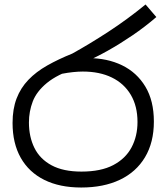

<svg xmlns="http://www.w3.org/2000/svg" viewBox="-20 -825 742 856"><path d="M342 11Q246 11 177.5 -23Q109 -57 72.5 -121.5Q36 -186 36 -277Q36 -339 54 -386Q72 -433 106.5 -469Q141 -505 190.5 -533Q240 -561 302 -586Q378 -628 462.5 -683Q547 -738 629 -805L677 -749Q626 -705 570 -667Q514 -629 460.5 -599Q407 -569 362 -550L320 -521Q235 -493 189 -455Q143 -417 126 -372.5Q109 -328 109 -279Q109 -215 133.5 -165.5Q158 -116 210 -88Q262 -60 343 -60Q430 -60 485 -89Q540 -118 566.5 -168Q593 -218 593 -281Q593 -352 563 -402.5Q533 -453 478.5 -479.5Q424 -506 349 -506Q329 -506 305.5 -503.5Q282 -501 258.5 -496.5Q235 -492 214 -485L289 -555Q306 -562 326 -564Q346 -566 373 -566Q458 -566 524 -534Q590 -502 628 -439Q666 -376 666 -283Q666 -190 626.5 -124Q587 -58 514.5 -23.5Q442 11 342 11Z"/></svg>

Font: usinhala25
Style: Book
Weight: 400
Designer: Jelle Bosma - Monotype Design Team
Foundry: Monotype Imaging Inc.
Version: Version 2.003